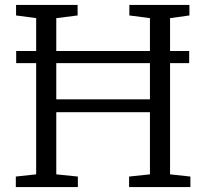

<svg xmlns="http://www.w3.org/2000/svg" viewBox="-20 -763 841 783"><path d="M127.5 -52V-689L45.5 -700V-743H296.5V-700L209.5 -689V-358H591.5V-689L507.5 -700V-743H752.5V-700L673.5 -689V-52L756.5 -43V0H506.5V-43L591.5 -52V-305.5H209.5V-52L297.5 -43V0H44.5V-43ZM751.5 -555V-505.5H46V-555Z"/></svg>

Font: Merriweather Light
Style: Regular
Weight: 300
Designer: Eben Sorkin
Foundry: Eben Sorkin
Version: Version 2.100